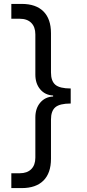

<svg xmlns="http://www.w3.org/2000/svg" viewBox="-20 -839 444 983"><path d="M241 -227V-26Q241 47 202.5 85.5Q164 124 91 124H38V48H81Q119 48 140 27Q161 6 161 -32V-238Q161 -284 186 -313.5Q211 -343 252 -345V-350Q211 -352 186 -381.5Q161 -411 161 -457V-663Q161 -701 140 -722Q119 -743 81 -743H38V-819H91Q164 -819 202.5 -780.5Q241 -742 241 -669V-468Q241 -424 263.5 -405Q286 -386 342 -386V-309Q286 -309 263.5 -290Q241 -271 241 -227Z"/></svg>

Font: Application
Style: Regular
Weight: 400
Designer: Wei Huang
Foundry: Wei Huang
Version: Version 0.012